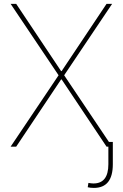

<svg xmlns="http://www.w3.org/2000/svg" viewBox="-20 -747 625 978"><path d="M34.1 0 278.4 -363.6 34.1 -727.3H62.5L291.2 -384.9H294L522.7 -727.3H551.1L306.8 -363.6L534.8 -24.1H554.7V89.5Q554.7 210.2 458.1 210.2Q448.5 210.2 440.2 209.2Q431.8 208.1 426.8 206.7L430.4 184.7Q445.7 187.5 456 187.5Q532 187.5 532 89.5V0H522.7L294 -342.3H291.2L62.5 0Z"/></svg>

Font: Inter P Thin
Style: Regular
Weight: 100
Designer: Rasmus Andersson
Foundry: rsms
Version: Version 3.018;git-588b23468